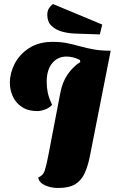

<svg xmlns="http://www.w3.org/2000/svg" viewBox="-20 -912 570 954"><path d="M269 22Q231 22 202 8Q173 -6 170 -30Q194 -40 202 -63.5Q210 -87 220 -139L280 -452Q290 -504 315.5 -541.5Q341 -579 379 -604L377 -614Q359 -623 342.5 -627Q326 -631 311 -631Q266 -631 239 -597.5Q212 -564 212 -506Q212 -477 217.5 -451Q223 -425 239 -391Q224 -375 203 -367.5Q182 -360 166 -360Q120 -360 89.5 -380Q59 -400 44 -432Q29 -464 29 -501Q29 -549 53 -595.5Q77 -642 124.5 -673Q172 -704 242 -704Q282 -704 314 -697.5Q346 -691 377.5 -682Q409 -673 445.5 -666.5Q482 -660 530 -660L428 -143Q418 -89 401 -52Q384 -15 353.5 3.5Q323 22 269 22ZM476 -741 357 -745Q320 -746 288 -755Q256 -764 235.5 -784Q215 -804 215 -838Q215 -857 222.5 -869.5Q230 -882 243 -892L488 -790Z"/></svg>

Font: Sansita Swashed ExtraBold
Style: Regular
Weight: 800
Designer: Pablo Cosgaya
Foundry: Omnibus-Type
Version: Version 1.003; ttfautohint (v1.8.3)